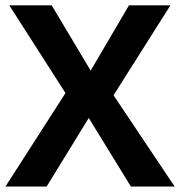

<svg xmlns="http://www.w3.org/2000/svg" viewBox="-20 -685 661 705"><path d="M396.9 -335.2 621.3 0H460.6L305.9 -251.8L151.2 0H0L220.4 -343.3L14.2 -665.3H169.9L312.9 -425.7L453.5 -665.3H605.7Z"/></svg>

Font: Khula
Style: Bold
Weight: 700
Designer: Erin McLaughlin, Steve Matteson
Version: Version 1.000;PS 1.0;hotconv 1.0.72;makeotf.lib2.5.5900; ttf